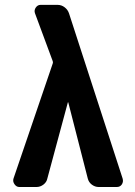

<svg xmlns="http://www.w3.org/2000/svg" viewBox="-20 -750 540 770"><path d="M256.8 -696.3 471.7 -34.2Q475.6 -21.5 468.8 -10.7Q461.9 0 448.2 0H376Q361.3 0 348.6 -9.3Q335.9 -18.6 332 -34.2L253.9 -338.9Q253.9 -339.8 252.9 -339.8Q252 -339.8 252 -338.9L169.9 -34.2Q167 -19.5 154.3 -9.8Q141.6 0 126 0H57.6Q45.9 0 38.1 -11.2Q30.3 -22.5 34.2 -34.2L191.4 -495.1Q193.4 -500 191.4 -504.9L120.1 -697.3Q116.2 -709 123.5 -719.7Q130.9 -730.5 142.6 -730.5H210.9Q226.6 -730.5 239.3 -720.7Q252 -710.9 256.8 -696.3Z"/></svg>

Font: Rounded-L Mgen+ 1mn bold
Style: Bold
Weight: 700
Designer: [Source Han Sans]
Ryoko NISHIZUKA  (kana & ideographs); Paul D. Hunt (Latin, Greek & Cyrillic); Wenlong ZHANG  (bopomofo
Version: Version 1.059.20150602